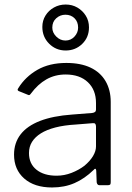

<svg xmlns="http://www.w3.org/2000/svg" viewBox="-20 -818 584 848"><path d="M393 -67Q354 -29 309.5 -9.5Q265 10 210 10Q132 10 87 -29.5Q42 -69 42 -135Q42 -187 71 -224.5Q100 -262 157 -284Q214 -306 298 -312L387 -319Q395 -320 399.5 -323.5Q404 -327 404 -334V-363Q404 -421 368 -455Q332 -489 270 -489Q223 -489 185 -467.5Q147 -446 116 -404Q113 -400 110.5 -398.5Q108 -397 104 -399L62 -416Q59 -418 58 -420.5Q57 -423 61 -429Q92 -479 145 -509.5Q198 -540 273 -540Q336 -540 379.5 -519.5Q423 -499 446 -460Q469 -421 469 -368V-13Q469 -5 466 -2.5Q463 0 456 0H419Q414 0 411 -3.5Q408 -7 407 -13L405 -65Q403 -79 393 -67ZM404 -259Q404 -276 390 -274L315 -268Q263 -265 224.5 -255Q186 -245 160.5 -229Q135 -213 121.5 -191.5Q108 -170 108 -142Q108 -95 141 -68.5Q174 -42 230 -42Q264 -42 296 -54.5Q328 -67 353 -86Q378 -107 391 -129Q404 -151 404 -171V-259ZM373 -697Q373 -653 343 -624Q313 -595 270 -595Q227 -595 197 -625Q167 -655 167 -699Q167 -727 181 -749.5Q195 -772 218.5 -785Q242 -798 270 -798Q299 -798 322 -784.5Q345 -771 359 -748.5Q373 -726 373 -697ZM325 -696Q325 -722 309 -737.5Q293 -753 269 -753Q246 -753 228.5 -737.5Q211 -722 211 -696Q211 -674 228.5 -656.5Q246 -639 269 -639Q293 -639 309 -656.5Q325 -674 325 -696Z"/></svg>

Font: Libre Franklin Light
Style: Regular
Weight: 300
Designer: Pablo Impallari, Rodrigo Fuenzalida, Nhung Nguyen
Foundry: Impallari Type
Version: Version 3.000